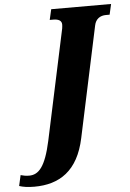

<svg xmlns="http://www.w3.org/2000/svg" viewBox="-204 -759 705 1038"><g transform="rotate(-5 148.5 -240.0)"><path d="M-60 234C76 234 178 170 215 -6L343 -606C350 -641 375 -657 406 -657H426L439 -714H114L101 -657H120C150 -657 166 -647 166 -626C166 -620 165 -612 164 -605L36 -6C6 132 -31 172 -83 172C-101 172 -115 169 -129 165L-142 223C-121 230 -95 234 -60 234Z"/></g></svg>

Font: Noto Serif Condensed Black
Style: Italic
Weight: 900
Width: 3
Italic angle: -12°
Designer: Monotype Design Team
Foundry: Monotype Imaging Inc.
Version: Version 2.013